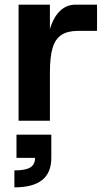

<svg xmlns="http://www.w3.org/2000/svg" viewBox="-20 -520 454 827"><path d="M60 -500H195V-314L177 -245Q177 -327 192 -384Q207 -441 236 -470.5Q265 -500 306 -500H398V-387H316Q271 -387 244.5 -369.5Q218 -352 206.5 -313.5Q195 -275 195 -208V0H60ZM131 160H201Q201 224 161.5 255.5Q122 287 42 287V214Q89 214 110 201.5Q131 189 131 160ZM51 60H201V160H51Z"/></svg>

Font: Uncut Sans Variable
Style: Regular
Weight: 400
Designer: Kasper Nordkvist
Foundry: UNCUT.wtf
Version: Version 1.304;Glyphs 3.2 (3246)